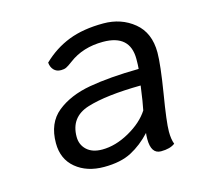

<svg xmlns="http://www.w3.org/2000/svg" viewBox="-64 -780 507 488"><g transform="rotate(-15 190.0 -535.5)"><path d="M348 -500Q336 -428 336 -403Q336 -383 341 -370Q328 -360 304 -360Q278 -360 278 -399Q278 -409 279 -415Q255 -389 226.5 -374Q198 -359 154 -359Q109 -359 80 -383Q51 -407 51 -449Q51 -502 85 -529.5Q119 -557 172.5 -566.5Q226 -576 303 -577Q304 -586 304 -603Q304 -667 233 -667Q180 -667 143 -639Q131 -630 125.5 -627.5Q120 -625 112 -625Q100 -625 93 -632.5Q86 -640 85 -652Q116 -682 154.5 -697Q193 -712 246 -712Q293 -712 326.5 -684.5Q360 -657 360 -605Q360 -574 348 -500ZM287 -472Q291 -490 297 -535Q206 -534 156 -518.5Q106 -503 106 -451Q106 -430 120.5 -416.5Q135 -403 161 -403Q196 -403 232.5 -423.5Q269 -444 287 -472Z"/></g></svg>

Font: Krub
Style: Italic
Weight: 400
Italic angle: -8°
Designer: Ekaluck Peanpanawate
Foundry: Cadson Demak Co.,Ltd.
Version: Version 1.000; ttfautohint (v1.6)